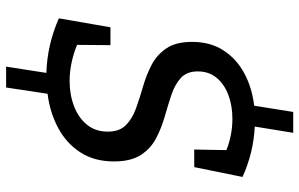

<svg xmlns="http://www.w3.org/2000/svg" viewBox="-200 -668 1003 644"><g transform="rotate(90 302.0 -346.5)"><path d="M204 135 225 0Q130 -3 42 -42L72 -215H132L131 -103Q160 -91 191 -84.5Q222 -78 252 -78Q298 -78 337 -93Q376 -108 399 -136.5Q422 -165 422 -206Q422 -245 400.5 -266.5Q379 -288 344.5 -300.5Q310 -313 271.5 -324Q233 -335 199 -352.5Q165 -370 143 -402Q121 -434 121 -489Q121 -550 149.5 -594Q178 -638 226.5 -664Q275 -690 335 -697L356 -828H426L405 -699Q492 -695 574 -658L541 -496H482L484 -604Q433 -624 379 -624Q335 -624 299 -610.5Q263 -597 241.5 -571Q220 -545 220 -508Q220 -471 242 -451Q264 -431 298.5 -419.5Q333 -408 371.5 -397Q410 -386 444.5 -368Q479 -350 500.5 -316.5Q522 -283 522 -227Q522 -161 491.5 -114Q461 -67 409.5 -39.5Q358 -12 295 -4L274 135Z"/></g></svg>

Font: Bitter Medium
Style: Italic
Weight: 500
Italic angle: -9°
Designer: Sol Matas, and Bitter project Authors
Foundry: Sol Matas
Version: Version 2.001